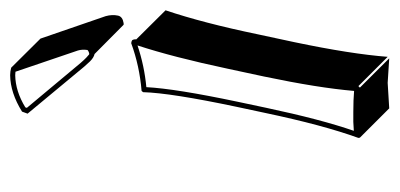

<svg xmlns="http://www.w3.org/2000/svg" viewBox="-220 -492 772 371"><g transform="rotate(-90 165.5 -307.0)"><path d="M144 -234.9Q170.9 -362.3 172.4 -416L174.8 -418.9Q223.1 -422.9 267.1 -439Q271 -438.5 272.9 -437Q274.9 -433.6 274.4 -429.2L330.6 -372.6Q306.2 -300.3 284.2 -194.3L269 -123.5Q246.1 -14.2 240.7 56.6L184.1 0L181.2 2.9L237.8 59.6Q235.8 59.6 190.4 56.6Q190.4 56.6 141.1 59.6L84.5 2.9L84 0Q108.9 -68.8 132.3 -180.2ZM219.7 -670.9 275.9 -614.3 319.3 -488.3Q322.8 -475.6 320.3 -464.4Q318.4 -455.6 305.7 -453.6Q303.7 -453.6 302.7 -453.6L246.1 -509.8Q239.3 -511.2 231.9 -518.6Q227.1 -523.9 221.7 -529.8L130.9 -639.2L134.8 -649.9Q170.9 -672.4 205.1 -672.9Q212.4 -672.9 219.7 -670.9ZM211.9 -662.6Q208 -663.1 205.1 -663.1Q174.3 -662.6 143.1 -643.6L142.1 -640.6L229 -536.6Q234.9 -529.8 239.3 -525.6Q243.7 -521.5 245.1 -520.5L246.1 -520Q250.5 -520.5 253.9 -523.4Q255.4 -533.7 252.9 -542ZM153.8 -232.9 142.1 -177.7Q119.6 -71.8 97.7 -8.8Q114.3 -10.3 133.8 -9.8Q157.7 -9.8 174.8 -8.3Q180.7 -77.6 202.6 -182.1L217.8 -252.9Q240.2 -358.4 262.7 -426.8Q223.6 -413.6 182.1 -409.7Q179.2 -353.5 153.8 -232.9Z"/></g></svg>

Font: Linux Biolinum Shadow O
Style: Italic
Weight: 400
Italic angle: -12°
Designer: Philipp H. Poll
Foundry: Philipp H. Poll
Version: Version 0.6.2